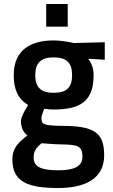

<svg xmlns="http://www.w3.org/2000/svg" viewBox="-20 -713 565 964"><path d="M320 -579V-693H212V-579ZM249 -247C185 -247 157 -275 157 -336C157 -396 185 -425 249 -425C316 -425 342 -396 342 -336C342 -275 316 -247 249 -247ZM287 12C368 13 394 19 394 73C394 122 354 142 273 142C182 142 149 123 149 77C149 46 161 29 189 6C189 6 256 12 287 12ZM272 231C406 231 503 185 503 67C503 -47 454 -80 296 -81C199 -82 188 -88 188 -120C188 -133 202 -167 202 -167C211 -165 236 -163 246 -163C379 -163 450 -200 450 -336C450 -375 436 -401 423 -418L506 -413V-501L351 -497C351 -497 295 -510 249 -510C134 -510 49 -462 49 -336C49 -246 84 -208 121 -186C121 -186 85 -129 85 -106C85 -75 97 -47 118 -33C67 5 42 36 42 87C42 201 121 231 272 231Z"/></svg>

Font: RazerF5 SemiBold
Style: Regular
Weight: 600
Foundry: Razer Inc.
Version: Version 2